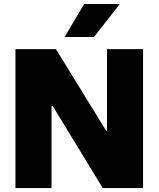

<svg xmlns="http://www.w3.org/2000/svg" viewBox="-20 -957 807 977"><path d="M58.6 -707H264.6L520.5 -291H524.4V-707H708V0H502.9L248.5 -417H242.2V0H58.6ZM308.6 -768.6 408.2 -936.5H589.8L458 -768.6Z"/></svg>

Font: Wanted Sans Black
Style: Regular
Weight: 900
Designer: Original Design by Kil Hyung-jin and Kang Hanbin, Wanted Lab, Inc; Hangeul from Source Han Sans by Jang Soo-young and Ka
Foundry: Wanted Lab, Inc.
Version: Version 1.003